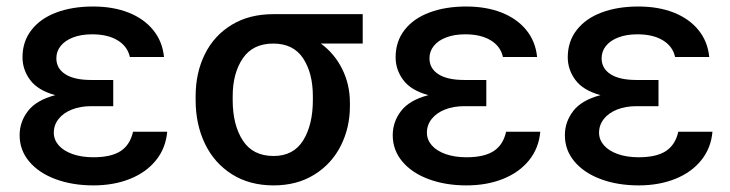

<svg xmlns="http://www.w3.org/2000/svg" viewBox="-20 -557 2233 587"><path d="M148.9 -266.1Q95.7 -280.8 72.3 -312.3Q48.8 -343.8 48.8 -381.8Q48.8 -430.2 76.2 -465.3Q103.5 -500.5 152.3 -518.8Q201.2 -537.1 264.6 -537.1Q325.7 -537.1 372.8 -518.6Q419.9 -500 448.2 -465.3Q476.6 -430.7 481.4 -382.8H377Q370.1 -415 339.8 -433.6Q309.6 -452.1 261.7 -452.1Q228.5 -452.1 203.6 -442.6Q178.7 -433.1 165.5 -416.5Q152.3 -399.9 152.3 -378.9Q152.3 -347.7 179.7 -330.1Q207 -312.5 258.8 -312.5H326.2V-232.4H258.8Q226.1 -232.4 200 -222.2Q173.8 -211.9 159.2 -193.4Q144.5 -174.8 144.5 -151.4Q144.5 -129.9 159.4 -112.8Q174.3 -95.7 201.9 -85.9Q229.5 -76.2 265.6 -76.2Q319.8 -76.2 348.9 -95.2Q377.9 -114.3 386.7 -154.3H491.2Q486.8 -104 456.8 -66.9Q426.8 -29.8 377.2 -10Q327.6 9.8 265.6 9.8Q201.2 9.8 149.9 -9.3Q98.6 -28.3 69.3 -63.2Q40 -98.1 40 -143.6Q40 -184.6 65.7 -217.8Q91.3 -251 148.9 -266.1Z M815.4 -513.7H1088.9V-423.8H960.9Q1002.4 -393.6 1026.1 -346.2Q1049.8 -298.8 1049.8 -242.2V-232.4Q1049.8 -167 1022 -111.6Q994.1 -56.2 941.2 -23.2Q888.2 9.8 816.4 9.8Q743.2 9.8 689.2 -24.2Q635.3 -58.1 606.7 -117.4Q578.1 -176.8 578.1 -251V-262.7Q578.1 -334.5 606.4 -391.6Q634.8 -448.7 688.5 -481.2Q742.2 -513.7 815.4 -513.7ZM816.4 -80.1Q877.4 -80.1 907 -127.9Q936.5 -175.8 936.5 -251V-262.7Q936.5 -333.5 906.7 -378.7Q877 -423.8 815.4 -423.8Q752.9 -423.8 722.2 -378.4Q691.4 -333 691.4 -262.7V-251Q691.4 -175.3 722.2 -127.7Q752.9 -80.1 816.4 -80.1Z M1289.6 -266.1Q1236.3 -280.8 1212.9 -312.3Q1189.5 -343.8 1189.5 -381.8Q1189.5 -430.2 1216.8 -465.3Q1244.1 -500.5 1293 -518.8Q1341.8 -537.1 1405.3 -537.1Q1466.3 -537.1 1513.4 -518.6Q1560.5 -500 1588.9 -465.3Q1617.2 -430.7 1622.1 -382.8H1517.6Q1510.7 -415 1480.5 -433.6Q1450.2 -452.1 1402.3 -452.1Q1369.1 -452.1 1344.2 -442.6Q1319.3 -433.1 1306.2 -416.5Q1293 -399.9 1293 -378.9Q1293 -347.7 1320.3 -330.1Q1347.7 -312.5 1399.4 -312.5H1466.8V-232.4H1399.4Q1366.7 -232.4 1340.6 -222.2Q1314.5 -211.9 1299.8 -193.4Q1285.2 -174.8 1285.2 -151.4Q1285.2 -129.9 1300 -112.8Q1314.9 -95.7 1342.5 -85.9Q1370.1 -76.2 1406.2 -76.2Q1460.4 -76.2 1489.5 -95.2Q1518.6 -114.3 1527.3 -154.3H1631.8Q1627.4 -104 1597.4 -66.9Q1567.4 -29.8 1517.8 -10Q1468.3 9.8 1406.2 9.8Q1341.8 9.8 1290.5 -9.3Q1239.3 -28.3 1210 -63.2Q1180.7 -98.1 1180.7 -143.6Q1180.7 -184.6 1206.3 -217.8Q1231.9 -251 1289.6 -266.1Z M1815.9 -266.1Q1762.7 -280.8 1739.3 -312.3Q1715.8 -343.8 1715.8 -381.8Q1715.8 -430.2 1743.2 -465.3Q1770.5 -500.5 1819.3 -518.8Q1868.2 -537.1 1931.6 -537.1Q1992.7 -537.1 2039.8 -518.6Q2086.9 -500 2115.2 -465.3Q2143.6 -430.7 2148.4 -382.8H2043.9Q2037.1 -415 2006.8 -433.6Q1976.6 -452.1 1928.7 -452.1Q1895.5 -452.1 1870.6 -442.6Q1845.7 -433.1 1832.5 -416.5Q1819.3 -399.9 1819.3 -378.9Q1819.3 -347.7 1846.7 -330.1Q1874 -312.5 1925.8 -312.5H1993.2V-232.4H1925.8Q1893.1 -232.4 1866.9 -222.2Q1840.8 -211.9 1826.2 -193.4Q1811.5 -174.8 1811.5 -151.4Q1811.5 -129.9 1826.4 -112.8Q1841.3 -95.7 1868.9 -85.9Q1896.5 -76.2 1932.6 -76.2Q1986.8 -76.2 2015.9 -95.2Q2044.9 -114.3 2053.7 -154.3H2158.2Q2153.8 -104 2123.8 -66.9Q2093.8 -29.8 2044.2 -10Q1994.6 9.8 1932.6 9.8Q1868.2 9.8 1816.9 -9.3Q1765.6 -28.3 1736.3 -63.2Q1707 -98.1 1707 -143.6Q1707 -184.6 1732.7 -217.8Q1758.3 -251 1815.9 -266.1Z"/></svg>

Font: Pretendard Std Medium
Style: Regular
Weight: 500
Designer: Base glyphs from Inter by Rasmus Andersson; Hangeul glyphs from Noto Sans CJK(Source Han Sans) by Jang Soo-young and Kan
Foundry: Kil Hyung-jin
Version: Version 1.309